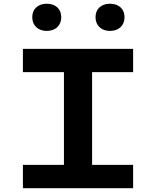

<svg xmlns="http://www.w3.org/2000/svg" viewBox="-20 -986 818 1006"><path d="M100 0H677.5V-122H462.5V-608H677.5V-730H100V-608H315V-122H100ZM149 -896C149 -852 180 -824 225 -824C270.5 -824 301 -852 301 -896C301 -939.5 270.5 -966.5 225 -966.5C180 -966.5 149 -939.5 149 -896ZM480.5 -896C480.5 -852 511 -824 556.5 -824C602 -824 632.5 -852 632.5 -896C632.5 -939.5 602 -966.5 556.5 -966.5C511 -966.5 480.5 -939.5 480.5 -896Z"/></svg>

Font: Monaspace Neon Wide
Style: Bold
Weight: 700
Width: 7
Designer: Riley Cran & the Lettermatic Team
Foundry: Lettermatic
Version: Version 1.000 (Monaspace Neon)